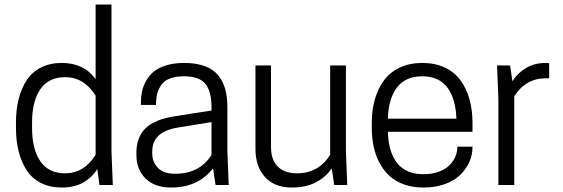

<svg xmlns="http://www.w3.org/2000/svg" viewBox="-20 -820 2496 851"><path d="M253.9 -541Q352.1 -541 403.8 -469.2V-799.8H474.1V-149.9L480 0H420.9L411.1 -70.8Q389.2 -34.2 349.9 -11.5Q310.5 11.2 253.9 11.2Q201.2 11.2 161.4 -9Q121.6 -29.3 97.9 -65.9Q74.2 -102.5 62.5 -149.4Q50.8 -196.3 50.8 -252.9V-276.9Q50.8 -333.5 62.5 -380.4Q74.2 -427.2 97.9 -463.9Q121.6 -500.5 161.4 -520.8Q201.2 -541 253.9 -541ZM269 -51.8Q352.5 -51.8 403.8 -133.8V-396Q352.5 -478 269 -478Q195.8 -478 158.9 -424.8Q122.1 -371.6 122.1 -276.9V-252.9Q122.1 -158.2 158.9 -105Q195.8 -51.8 269 -51.8Z M935.5 0 924.3 -74.2Q858.9 11.2 737.8 11.2Q666 11.2 625.2 -28.8Q584.5 -68.8 584.5 -133.8V-144Q584.5 -177.2 594.5 -203.6Q604.5 -230 620.4 -246.8Q636.2 -263.7 659.7 -275.9Q683.1 -288.1 706.1 -294.4Q729 -300.8 757.3 -305.2L917.5 -330.1V-344.2Q917.5 -415.5 890.1 -448.7Q862.8 -481.9 794.4 -481.9Q758.3 -481.9 733.2 -472.2Q708 -462.4 695.1 -443.8Q682.1 -425.3 676.8 -404.1Q671.4 -382.8 671.4 -355H604.5V-363.8Q604.5 -389.6 609.1 -413.1Q613.8 -436.5 627 -460.7Q640.1 -484.9 660.6 -502Q681.2 -519 715.8 -530Q750.5 -541 795.4 -541Q849.1 -541 887.2 -527.1Q925.3 -513.2 947 -486.3Q968.8 -459.5 978.3 -424.8Q987.8 -390.1 987.8 -344.2V-149.9L993.7 0ZM755.4 -49.8Q865.7 -49.8 917.5 -133.8V-278.8L763.7 -253.9Q654.8 -234.4 654.8 -148.9V-140.1Q654.8 -101.6 680.2 -75.7Q705.6 -49.8 755.4 -49.8Z M1112.3 -529.8H1181.2V-168.9Q1181.2 -110.4 1211.7 -81.1Q1242.2 -51.8 1296.4 -51.8Q1392.1 -51.8 1443.4 -133.8V-529.8H1513.2V-149.9L1519 0H1461.4L1450.2 -74.2Q1425.8 -36.1 1381.3 -12.5Q1336.9 11.2 1273.4 11.2Q1196.3 11.2 1154.3 -35.6Q1112.3 -82.5 1112.3 -159.2Z M2074.2 -235.8H1699.2Q1701.7 -146 1740.5 -96.9Q1779.3 -47.9 1856.9 -47.9Q1895 -47.9 1924.8 -58.8Q1954.6 -69.8 1972.2 -87.6Q1989.7 -105.5 1998.5 -126.5Q2007.3 -147.5 2007.3 -169.9H2074.2V-166Q2074.2 -134.3 2060.8 -103.5Q2047.4 -72.8 2021.7 -46.6Q1996.1 -20.5 1953.4 -4.6Q1910.6 11.2 1856.9 11.2Q1810.1 11.2 1771.7 -2.2Q1733.4 -15.6 1707 -39.6Q1680.7 -63.5 1662.6 -97.2Q1644.5 -130.9 1636.2 -169.9Q1627.9 -209 1627.9 -253.9V-275.9Q1627.9 -332 1641.4 -379.4Q1654.8 -426.8 1681.6 -463.4Q1708.5 -500 1752 -520.5Q1795.4 -541 1852.1 -541Q1908.7 -541 1951.9 -520.5Q1995.1 -500 2021.5 -463.4Q2047.9 -426.8 2061 -379.4Q2074.2 -332 2074.2 -275.9ZM1851.1 -481.9Q1777.8 -481.9 1739.7 -432.4Q1701.7 -382.8 1699.2 -293.9H2002.9Q2000 -383.3 1962.4 -432.6Q1924.8 -481.9 1851.1 -481.9Z M2398.9 -541Q2401.9 -541 2405.5 -540.8Q2409.2 -540.5 2411.4 -540.3Q2413.6 -540 2414.1 -540V-473.1H2399.9Q2309.6 -473.1 2259.3 -393.1V0H2189V-379.9L2183.1 -529.8H2241.2L2251 -460Q2273.9 -496.1 2311.5 -518.6Q2349.1 -541 2398.9 -541Z"/></svg>

Font: Cooper Hewitt
Style: Book
Weight: 705
Designer: Village Type and Design LLC
Foundry: Cooper Hewitt Smithsonian Design Museum
Version: 1.000